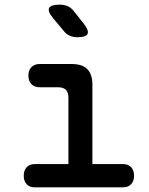

<svg xmlns="http://www.w3.org/2000/svg" viewBox="-20 -805 640 825"><path d="M508 -100Q531 -100 543.5 -86.5Q556 -73 556 -50Q556 -27 543.5 -13.5Q531 0 508 0H130Q107 0 94.5 -13.5Q82 -27 82 -50Q82 -73 94.5 -86.5Q107 -100 130 -100H274V-386Q274 -408 263 -419Q252 -430 230 -430H151Q128 -430 115 -443.5Q102 -457 102 -480Q102 -503 115 -516.5Q128 -530 151 -530H288Q333 -530 355 -508Q377 -486 377 -441V-100ZM254 -672 208 -727Q184 -756 191 -770.5Q198 -785 236 -785Q256 -785 271 -778.5Q286 -772 298 -756L341 -702Q363 -673 356 -659Q349 -645 313 -645Q295 -645 280 -651.5Q265 -658 254 -672Z"/></svg>

Font: Maple Mono Normal NL Medium
Style: Regular
Weight: 500
Monospace: yes
Designer: subframe7536
Version: Version 7.000